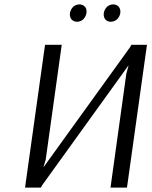

<svg xmlns="http://www.w3.org/2000/svg" viewBox="-20 -854 692 874"><path d="M314 -824Q327 -834 342 -834Q356 -834 366 -824Q374 -816 374 -801Q374 -781 358 -765Q345 -755 331 -755Q316 -755 306 -765Q298 -775 298 -788Q298 -808 314 -824ZM468 -824Q481 -834 495 -834Q510 -834 520 -824Q528 -814 528 -801Q528 -781 512 -765Q499 -755 484 -755Q470 -755 460 -765Q452 -775 452 -788Q452 -808 468 -824ZM558 0H483L555 -518L565 -555H564L172 -11L166 0H94L185 -650H261L188 -127L178 -94H179L572 -639L578 -650H649Z"/></svg>

Font: Arsenal
Style: Italic
Weight: 400
Italic angle: -9.10001°
Designer: Andrij Shevchenko
Foundry: Stairsfor
Version: Version 2.001;PS 002.001;hotconv 1.0.88;makeotf.lib2.5.64775